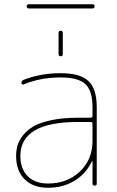

<svg xmlns="http://www.w3.org/2000/svg" viewBox="-20 -875 552 905"><path d="M416 -210V-291Q416 -300 407 -300H346Q76 -300 76 -140Q76 -79 110.5 -44.5Q145 -10 206 -10Q297 -10 356.5 -66.5Q416 -123 416 -210ZM407 -320Q416 -320 416 -329V-370Q416 -447 382.5 -478.5Q349 -510 266 -510Q171 -510 91 -477Q87 -476 84 -478Q81 -480 81 -484Q81 -495 92 -499Q172 -530 266 -530Q358 -530 397 -493Q436 -456 436 -370V-10Q436 0 426 0Q416 0 416 -10V-115Q416 -116 415 -116Q413 -116 413 -114Q386 -57 332 -23.5Q278 10 206 10Q136 10 96 -30Q56 -70 56 -140Q56 -167 63 -190.5Q70 -214 89.5 -238.5Q109 -263 140 -280.5Q171 -298 224 -309Q277 -320 346 -320ZM256 -720Q256 -730 266 -730Q276 -730 276 -720V-620Q276 -610 266 -610Q256 -610 256 -620ZM116 -835Q106 -835 106 -845Q106 -855 116 -855H416Q426 -855 426 -845Q426 -835 416 -835Z"/></svg>

Font: Rounded Mplus 1c Thin
Style: Regular
Weight: 250
Version: Version 1.059.20150529